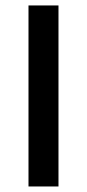

<svg xmlns="http://www.w3.org/2000/svg" viewBox="-20 -674 314 694"><path d="M83 0V-654.3H191.4V0Z"/></svg>

Font: Varta
Style: Bold
Weight: 700
Designer: Joana Correia, Viktoriya Grabowska, Eben Sorkin
Foundry: Sorkin Type
Version: Version 1.002; ttfautohint (v1.3) -l 8 -r 24 -G 200 -x 12 -H